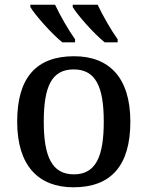

<svg xmlns="http://www.w3.org/2000/svg" viewBox="-20 -786 627 816"><path d="M245 -606H299V-619C271 -658 235 -721 214 -766H109V-756C130 -721 200 -642 245 -606ZM425 -606H480V-619C452 -658 416 -721 395 -766H289V-756C310 -721 380 -642 425 -606ZM292 10C451 10 534 -81 534 -269C534 -457 443 -547 295 -547C135 -547 53 -457 53 -269C53 -81 144 10 292 10ZM294 -45C200 -45 166 -122 166 -269C166 -417 199 -491 293 -491C387 -491 421 -417 421 -269C421 -122 388 -45 294 -45Z"/></svg>

Font: Noto Serif Thai Medium
Style: Regular
Weight: 500
Designer: Monotype Design Team
Foundry: Monotype Imaging Inc.
Version: Version 1.901;PS 001.901;hotconv 1.0.88;makeotf.lib2.5.64775